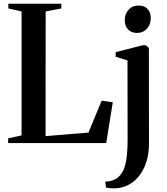

<svg xmlns="http://www.w3.org/2000/svg" viewBox="-20 -763 891 1024"><path d="M23.5 0V-25L95 -41V-702L24.5 -718V-743H307V-718L223.5 -702L223 -37L452 -56L522 -226L581.5 -217.5L546.5 0ZM592 241.5Q582 241.5 572.5 241Q563 240.5 555.5 239.2Q548 238 545.5 237.5L541.5 205.5Q550 206 566.8 202.8Q583.5 199.5 597.5 191.5Q619 178.5 633 154.2Q647 130 653.8 87.8Q660.5 45.5 660.5 -20.5L660 -440.5L597 -460.5V-485L740.5 -521.5H758L774 -507.5L774.5 2Q774.5 59 759.8 103.2Q745 147.5 719.5 178.2Q694 209 661.2 225Q628.5 241 592 241.5ZM709.5 -587.5Q680.5 -587.5 663 -606Q645.5 -624.5 645.5 -655Q645.5 -689 665.8 -711.2Q686 -733.5 719 -733.5H720Q749.5 -733.5 766.8 -715.5Q784 -697.5 784 -666.5Q784 -633 763.8 -610.2Q743.5 -587.5 710.5 -587.5Z"/></svg>

Font: Merriweather 120pt SemiBold
Style: Regular
Weight: 600
Version: Version 2.100